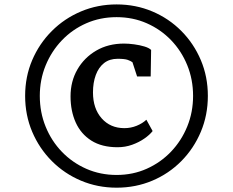

<svg xmlns="http://www.w3.org/2000/svg" viewBox="-20 -934 1080 890"><path d="M96.5 -489.5Q96.5 -578.5 129.2 -655.2Q162 -732 220.2 -790.2Q278.5 -848.5 355.5 -881Q432.5 -913.5 520.5 -913.5Q609 -913.5 686 -881Q763 -848.5 820.8 -790.2Q878.5 -732 911 -655.2Q943.5 -578.5 943.5 -489.5Q943.5 -400.5 911 -323.2Q878.5 -246 820.8 -187.5Q763 -129 686 -96.5Q609 -64 520.5 -64Q432.5 -64 355.5 -96.5Q278.5 -129 220.2 -187.5Q162 -246 129.2 -323.2Q96.5 -400.5 96.5 -489.5ZM164.5 -489.5Q164.5 -413.5 191.5 -347Q218.5 -280.5 267 -230.2Q315.5 -180 380.2 -151.5Q445 -123 520.5 -123Q596 -123 660.2 -151.8Q724.5 -180.5 772.8 -231Q821 -281.5 848 -347.8Q875 -414 875 -489.5Q875 -565.5 848 -631.8Q821 -698 772.8 -748Q724.5 -798 660.2 -826.2Q596 -854.5 520.5 -854.5Q444.5 -854.5 379.8 -826Q315 -797.5 266.8 -747Q218.5 -696.5 191.5 -630.5Q164.5 -564.5 164.5 -489.5ZM525 -251.5Q452 -251.5 403.5 -282.2Q355 -313 331 -366.2Q307 -419.5 307 -487.5Q307 -557 338.8 -612Q370.5 -667 426.2 -699.5Q482 -732 555 -732Q576.5 -732 602.2 -728.5Q628 -725 649.5 -718.5Q671 -712 680.5 -702.5L678.5 -579.5H615.5L594 -645.5Q586 -651.5 571.8 -656.5Q557.5 -661.5 525 -661.5Q487.5 -661.5 462.2 -641.5Q437 -621.5 424 -586.2Q411 -551 411 -505.5Q411 -431 451.2 -385.5Q491.5 -340 556.5 -340Q586.5 -340 613.5 -351Q640.5 -362 658.5 -379L687.5 -326.5Q674 -309 649.2 -291.8Q624.5 -274.5 592.5 -263Q560.5 -251.5 525 -251.5Z"/></svg>

Font: Merriweather ExtraBold
Style: Regular
Weight: 800
Version: Version 2.100